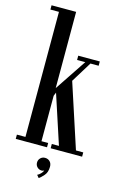

<svg xmlns="http://www.w3.org/2000/svg" viewBox="-137 -809 665 1041"><g transform="rotate(15 195.0 -288.5)"><path d="M17 0V-24H65V-726H17V-750H155V-322L273.5 -499.5H227.5V-523.5H348.5V-499.5H302.5L231 -383.5L348.5 -24H389.5V0H213V-24H253L163 -299L155 -279V-24H192.5V0ZM192 173 179.5 158Q188.5 154 198.2 144.2Q208 134.5 210.5 125Q205.5 129.5 197 129.5Q182 129.5 171.8 119.2Q161.5 109 161.5 94Q161.5 78.5 172 68.2Q182.5 58 197.5 58Q214 58 224.8 68.8Q235.5 79.5 235.5 98Q235.5 129 219.5 147.2Q203.5 165.5 192 173Z"/></g></svg>

Font: Imbue 50pt Medium
Style: Regular
Weight: 500
Designer: Tyler Finck
Foundry: Etcetera Type Company
Version: Version 1.102; ttfautohint (v1.8.3)